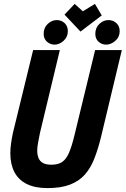

<svg xmlns="http://www.w3.org/2000/svg" viewBox="-20 -950 645 985"><path d="M223 15Q159 15 116.5 -6.5Q74 -28 53.5 -68Q33 -108 33 -164Q33 -187 36.5 -212.5Q40 -238 46 -267L150 -693H287L185 -268Q180 -242 175.5 -219Q171 -196 171 -177Q171 -155 178 -138.5Q185 -122 201 -113.5Q217 -105 244 -105Q277 -105 298 -118.5Q319 -132 333.5 -165Q348 -198 362 -256L468 -693H605L498 -246Q483 -185 464 -136.5Q445 -88 415.5 -54.5Q386 -21 339.5 -3Q293 15 223 15ZM393 -788 311 -875 363 -930 405 -892 467 -930 502 -871ZM260 -721Q238 -721 221 -736Q204 -751 204 -776Q204 -808 225 -827.5Q246 -847 271 -847Q295 -847 311.5 -831.5Q328 -816 328 -790Q328 -760 306 -740.5Q284 -721 260 -721ZM525 -721Q502 -721 485.5 -736Q469 -751 469 -776Q469 -808 490 -827.5Q511 -847 536 -847Q560 -847 577 -831.5Q594 -816 594 -790Q594 -760 571.5 -740.5Q549 -721 525 -721Z"/></svg>

Font: Ubuntu Sans Mono
Style: Bold Italic
Weight: 700
Italic angle: -13.5°
Monospace: yes
Designer: Dalton Maag Ltd
Foundry: Dalton Maag Ltd
Version: Version 1.006